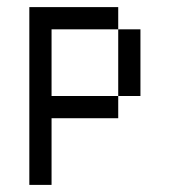

<svg xmlns="http://www.w3.org/2000/svg" viewBox="-20 -395 478 540"><path d="M62.5 -375V125H125V-62.5H312.5V-125H125V-312.5H312.5V-375ZM312.5 -312.5V-125H375V-312.5Z"/></svg>

Font: Medodica
Style: Regular
Weight: 400
Version: Version 001.000